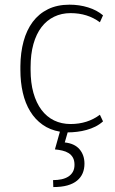

<svg xmlns="http://www.w3.org/2000/svg" viewBox="-20 -548 484 809"><path d="M277.3 -25.4Q348.6 -25.4 400.9 -64.5L414.1 -36.6Q399.4 -23.4 381.8 -14.6Q364.3 -5.9 344.7 -0.5Q325.2 4.9 304.9 7.3Q284.7 9.8 265.1 9.8L252.9 52.2Q294.4 56.6 315.2 81.1Q335.9 105.5 335.9 141.6Q335.9 163.6 328.4 181.6Q320.8 199.7 304.9 212.9Q289.1 226.1 264.2 233.2Q239.3 240.2 204.6 240.2L203.6 210.9Q223.1 210.9 239.7 207.3Q256.3 203.6 268.3 195.8Q280.3 188 287.1 175.8Q293.9 163.6 293.9 146.5Q293.9 127.9 287.1 116Q280.3 104 268.8 96.9Q257.3 89.8 242.4 86.4Q227.5 83 211.4 81.5L232.4 6.8Q190.4 -0.5 159.2 -22.7Q127.9 -44.9 107.2 -78.9Q86.4 -112.8 76.2 -157.2Q65.9 -201.7 65.9 -253.4V-269.5Q66.4 -326.2 79.3 -373.8Q92.3 -421.4 117.9 -455.8Q143.6 -490.2 182.4 -509.3Q221.2 -528.3 272.9 -528.3Q314.5 -528.3 351.3 -516.8Q388.2 -505.4 414.1 -483.4L400.9 -454.1Q349.1 -492.7 277.3 -492.7Q239.3 -492.7 208 -477.5Q176.8 -462.4 154.8 -433.6Q132.8 -404.8 120.8 -362.3Q108.9 -319.8 108.9 -265.6V-253.4Q108.9 -199.2 120.8 -156.7Q132.8 -114.3 154.8 -85Q176.8 -55.7 208 -40.5Q239.3 -25.4 277.3 -25.4Z"/></svg>

Font: Ufes Sans Thin
Style: Regular
Weight: 100
Designer: Ricardo Esteves & Thais Bronze
Foundry: ProDesignUfes - Ricardo Esteves, Thais Bronze (This is a derivative work, based on Roboto family, by Christian Robertson
Version: Version 2.0